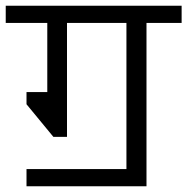

<svg xmlns="http://www.w3.org/2000/svg" viewBox="-50 -590 654 670"><path d="M461.2 -510V60H42.5V0H391.2V-510H183.8V-112.5H136.2L42.5 -226.2V-268.8H115V-510H-30V-570H583.8V-510Z"/></svg>

Font: Cambay
Style: Regular
Weight: 400
Designer: Pooja Saxena
Foundry: Pooja Saxena
Version: Version 1.181;PS 001.181;hotconv 1.0.70;makeotf.lib2.5.58329